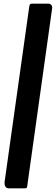

<svg xmlns="http://www.w3.org/2000/svg" viewBox="-20 -867 306 1052"><path d="M113 165C125 165 128 163 129 154L266 -824C266 -825 266 -827 266 -828C266 -837 258 -847 245 -847H161C145 -847 143 -846 140 -829L5 131C5 133 5 136 5 138C5 152 12 165 29 165Z"/></svg>

Font: Libre Franklin ExtraBold
Style: Italic
Weight: 800
Italic angle: -8°
Designer: Pablo Impallari, Rodrigo Fuenzalida
Foundry: Impallari Type
Version: Version 1.002; ttfautohint (v1.5)